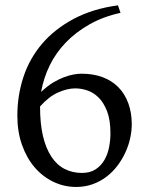

<svg xmlns="http://www.w3.org/2000/svg" viewBox="-20 -703 557 735"><path d="M268.1 -364.7Q237.8 -364.7 202.1 -348.9Q166.5 -333 133.3 -295.4Q133.3 -229.5 144.5 -182.1Q155.8 -134.8 176.8 -103Q197.8 -71.3 227.5 -56.2Q257.3 -41 293.9 -41Q325.7 -41 346.7 -55.2Q367.7 -69.3 380.1 -91.3Q392.6 -113.3 397.7 -140.1Q402.8 -167 402.8 -191.9Q402.8 -243.7 389.9 -277.1Q377 -310.5 356.9 -330.1Q336.9 -349.6 313.2 -357.2Q289.6 -364.7 268.1 -364.7ZM484.4 -227.1Q484.4 -201.7 478.3 -173.8Q472.2 -146 460 -119.4Q447.8 -92.8 429.7 -68.8Q411.6 -44.9 388.2 -26.9Q364.7 -8.8 335.2 2Q305.7 12.7 271.5 12.7Q225.1 12.7 184.1 -7.1Q143.1 -26.9 112.5 -62.5Q82 -98.1 64.2 -148.4Q46.4 -198.7 46.4 -260.3Q46.4 -337.4 69.6 -408Q92.8 -478.5 140.6 -534.9Q188.5 -591.3 261.5 -630.4Q334.5 -669.4 431.6 -682.6L441.4 -653.8Q375.5 -639.6 322.5 -609.6Q269.5 -579.6 231.7 -540Q193.8 -500.5 170.7 -453.4Q147.5 -406.2 137.2 -351.1Q162.6 -374.5 183.3 -387Q204.1 -399.4 223.9 -407Q243.7 -414.6 261 -417.7Q278.3 -420.9 291.5 -420.9Q337.4 -420.9 373 -407.5Q408.7 -394 433.3 -368.9Q458 -343.8 471.2 -307.6Q484.4 -271.5 484.4 -227.1Z"/></svg>

Font: Kurinto Book Core
Style: Regular
Weight: 400
Designer: Kurinto was developed by Clint Goss from a range of fonts that are compatible with the SIL Open Font License Version 1.1
Foundry: Clinton F. Goss
Version: Version 2.196; July 25, 2020